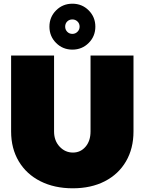

<svg xmlns="http://www.w3.org/2000/svg" viewBox="-20 -1001 780 1037"><path d="M374 -177Q415 -177 442 -208.5Q469 -240 469 -291V-701H701V-291Q701 -199 660.5 -129.5Q620 -60 546 -22Q472 16 373 16Q274 16 198.5 -22Q123 -60 81.5 -129.5Q40 -199 40 -291V-701H272V-291Q272 -241 302 -209Q332 -177 374 -177ZM371 -981Q423 -981 459 -945Q495 -909 495 -857Q495 -805 459 -769Q423 -733 371 -733Q319 -733 283 -769Q247 -805 247 -857Q247 -909 283 -945Q319 -981 371 -981ZM332 -857Q332 -841 343 -829.5Q354 -818 371 -818Q387 -818 398.5 -829.5Q410 -841 410 -857Q410 -874 398.5 -885Q387 -896 371 -896Q354 -896 343 -885Q332 -874 332 -857Z"/></svg>

Font: Argentum Sans Black
Style: Regular
Weight: 900
Designer: Julieta Ulanovsky (Modified by Cristiano Sobral)
Foundry: Julieta Ulanovsky
Version: Version 1.000; ttfautohint (v1.5.65-e2d9)